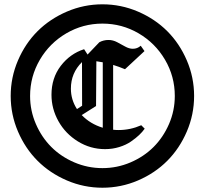

<svg xmlns="http://www.w3.org/2000/svg" viewBox="-20 -857 924 894"><path d="M63.7 -244.6Q29.8 -323.7 29.8 -410.2Q29.8 -496.6 63.7 -575.7Q97.7 -654.8 155 -711.9Q212.4 -769 291.5 -803Q370.6 -836.9 457 -836.9Q543.5 -836.9 622.6 -803Q701.7 -769 758.8 -711.9Q815.9 -654.8 849.9 -575.7Q883.8 -496.6 883.8 -410.2Q883.8 -323.7 849.9 -244.6Q815.9 -165.5 758.8 -108.2Q701.7 -50.8 622.6 -16.8Q543.5 17.1 457 17.1Q370.6 17.1 291.5 -16.8Q212.4 -50.8 155 -108.2Q97.7 -165.5 63.7 -244.6ZM120.1 -410.2Q120.1 -341.8 147 -279.8Q173.8 -217.8 219 -172.6Q264.2 -127.4 326.4 -100.8Q388.7 -74.2 457 -74.2Q525.4 -74.2 587.6 -100.8Q649.9 -127.4 695.1 -172.6Q740.2 -217.8 767.1 -279.8Q793.9 -341.8 793.9 -410.2Q793.9 -501 748.5 -578.6Q703.1 -656.2 625.5 -701.7Q547.9 -747.1 457 -747.1Q366.2 -747.1 288.6 -701.7Q210.9 -656.2 165.5 -578.6Q120.1 -501 120.1 -410.2ZM458.5 -262.2V-566.9Q447.3 -569.3 428.7 -571.8L427.2 -363.3L362.3 -322.3L360.4 -321.3Q400.4 -279.8 458.5 -262.2ZM506.8 -252.9Q519.5 -251.5 532.2 -251.5Q586.9 -251.5 637.7 -273.9L653.8 -257.8Q643.1 -242.7 627.9 -228.3Q612.8 -213.9 589.8 -198Q566.9 -182.1 535.4 -172.4Q503.9 -162.6 469.2 -162.6Q400.9 -162.6 342.8 -198.5Q284.7 -234.4 252.2 -292.5Q219.7 -350.6 219.7 -415.5Q219.7 -493.7 262.9 -550.3Q306.2 -606.9 371.6 -627.9L387.7 -603L442.4 -660.2Q461.9 -670.9 485.4 -670.9Q505.9 -670.9 525.4 -660.6Q544.9 -650.4 563.2 -640.1Q581.5 -629.9 598.6 -629.9Q619.6 -629.9 635.3 -644L652.8 -619.1L562 -534.7Q534.2 -546.4 506.8 -554.7ZM361.8 -567.9Q310.1 -517.1 310.1 -444.3Q310.1 -392.6 338.4 -349.1L362.3 -364.7Z"/></svg>

Font: KJV1611
Style: Regular
Weight: 400
Version: Version 3.6.1